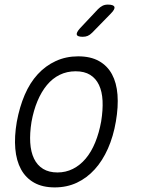

<svg xmlns="http://www.w3.org/2000/svg" viewBox="-20 -805 640 835"><path d="M218 10Q165 10 128.5 -10.5Q92 -31 71.5 -68.5Q51 -106 46.5 -158.5Q42 -211 53 -275Q65 -340 87.5 -392.5Q110 -445 144 -482Q178 -519 222.5 -539.5Q267 -560 320 -560Q374 -560 410.5 -539.5Q447 -519 467 -482Q487 -445 491 -393Q495 -341 484 -277Q473 -212 449.5 -159Q426 -106 392 -68.5Q358 -31 314.5 -10.5Q271 10 218 10ZM230 -55Q266 -55 297 -70.5Q328 -86 352.5 -115Q377 -144 394 -185.5Q411 -227 420 -277Q428 -327 426 -367Q424 -407 410.5 -435.5Q397 -464 372 -479.5Q347 -495 309 -495Q271 -495 239.5 -479.5Q208 -464 184 -435Q160 -406 143 -365.5Q126 -325 117 -275Q109 -225 111.5 -184.5Q114 -144 128 -115Q142 -86 167.5 -70.5Q193 -55 230 -55ZM381 -663Q371 -653 361.5 -649Q352 -645 340 -645Q317 -645 314 -654Q311 -663 328 -682L406 -765Q416 -775 426 -780Q436 -785 449 -785Q474 -785 477.5 -775Q481 -765 462 -746Z"/></svg>

Font: Maple Mono NL ExtraLight
Style: Italic
Weight: 275
Italic angle: -10°
Monospace: yes
Designer: subframe7536
Version: Version 7.000